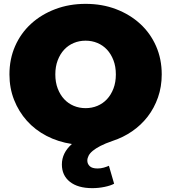

<svg xmlns="http://www.w3.org/2000/svg" viewBox="-20 -736 888 996"><path d="M424 -175Q457 -175 485.5 -187Q514 -199 535 -221.5Q556 -244 568.5 -276.5Q581 -309 581 -350Q581 -391 568.5 -423.5Q556 -456 535 -478.5Q514 -501 485.5 -513Q457 -525 424 -525Q391 -525 362.5 -513Q334 -501 313 -478.5Q292 -456 279.5 -423.5Q267 -391 267 -350Q267 -309 279.5 -276.5Q292 -244 313 -221.5Q334 -199 362.5 -187Q391 -175 424 -175ZM459 240Q384 240 342.5 207Q301 174 301 117Q301 57 353 11Q281 0 221.5 -31Q162 -62 119.5 -109.5Q77 -157 53 -218Q29 -279 29 -350Q29 -430 58.5 -497Q88 -564 141 -612.5Q194 -661 266.5 -688.5Q339 -716 424 -716Q510 -716 582 -688.5Q654 -661 707 -612.5Q760 -564 789.5 -497Q819 -430 819 -350Q819 -286 799.5 -230.5Q780 -175 746 -131Q712 -87 665.5 -55Q619 -23 564 -5Q526 8 501 21Q476 34 461 46.5Q446 59 439.5 72Q433 85 433 97Q433 114 445.5 126Q458 138 486 138Q503 138 518.5 133.5Q534 129 545 124L572 217Q554 227 522.5 233.5Q491 240 459 240Z"/></svg>

Font: Montserrat-Alt1 Black
Style: Regular
Weight: 900
Designer: Differentunic
Foundry: Differentunic
Version: Version 7.222